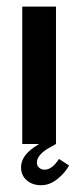

<svg xmlns="http://www.w3.org/2000/svg" viewBox="-20 -429 233 572"><path d="M155.7 44.5Q135.2 76.5 113 76.5Q103.2 76.5 96.5 70.7Q89.9 64.9 89.9 55.2Q89.9 34.7 120.1 15.1L146.8 0V-409.3H46.3V0H96.1L92.5 2.7Q42.7 32 42.7 69.4Q42.7 93.4 59.6 108.1Q76.5 122.8 102.3 122.8Q128.1 122.8 150.8 104.5Q173.5 86.3 185.9 64.1Z"/></svg>

Font: Gidugu
Style: Regular
Weight: 400
Designer: Purushoth Kumar Guthula
Foundry: Silicon Andhra, USA.
Version: Version 1.0.5; ttfautohint (v1.2.25-373a) -l 7 -r 28 -G 50 -